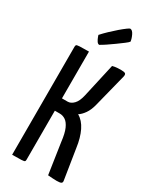

<svg xmlns="http://www.w3.org/2000/svg" viewBox="-232 -986 858 1052"><g transform="rotate(30 197.0 -460.0)"><path d="M326 2Q313 2 299.5 1Q286 0 271 -1L242 -195Q236 -247 223.5 -275Q211 -303 194 -314.5Q177 -326 157 -326H126V-16Q126 -8 123 -5Q120 -2 102.5 -1Q85 0 44 0V-684Q44 -692 47.5 -695Q51 -698 68 -699Q85 -700 126 -700V-404H162Q182 -404 200 -422.5Q218 -441 227 -481L275 -695Q290 -699 303.5 -700Q317 -701 327 -701Q350 -701 356 -696Q362 -691 359 -677L306 -467Q297 -431 280.5 -407.5Q264 -384 246 -373Q280 -354 301 -311Q322 -268 330 -208L360 -18Q362 -7 355 -2.5Q348 2 326 2ZM156 -760Q147 -760 140 -771Q133 -782 129 -793.5Q125 -805 125 -805Q142 -824 163.5 -844.5Q185 -865 206 -883Q227 -901 241.5 -911.5Q256 -922 259 -922Q273 -922 283.5 -900.5Q294 -879 296 -861Q291 -854 273 -840.5Q255 -827 233 -811Q211 -795 190 -781Q169 -767 156 -760Z"/></g></svg>

Font: Yanone Kaffeesatz
Style: Regular
Weight: 400
Designer: Yanone (Cyrillic: Daniel Pouzeot, Huerta Tipografica, and Cyreal)
Foundry: Yanone
Version: Version 2.003